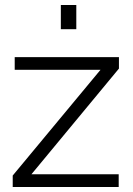

<svg xmlns="http://www.w3.org/2000/svg" viewBox="-20 -750 532 770"><path d="M31 0H456V-51H106L457 -475V-521H39V-470H383L31 -46ZM286 -633V-730H224V-633Z"/></svg>

Font: Raleway Reg
Style: Regular
Weight: 400
Designer: Matt McInerney, Pablo Impallari, Rodrigo Fuenzalida
Foundry: Matt McInerney, Pablo Impallari, Rodrigo Fuenzalida
Version: Version 3.00 July 28, 2015